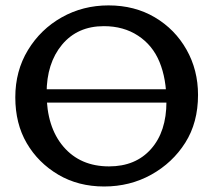

<svg xmlns="http://www.w3.org/2000/svg" viewBox="-20 -677 795 704"><path d="M361.8 6.8Q267.1 6.8 193.6 -36.6Q120.1 -80.1 78.1 -151.9Q36.1 -223.6 36.1 -320.3Q36.1 -417 82.5 -493.4Q128.9 -569.8 206.5 -613.5Q284.2 -657.2 377.9 -657.2Q473.6 -657.2 547.6 -613.5Q621.6 -569.8 663.8 -495.1Q706.1 -420.4 706.1 -329.1Q706.1 -227.5 659.4 -153.8Q612.8 -80.1 534.7 -36.6Q456.5 6.8 361.8 6.8ZM379.9 -66.9Q477.1 -66.9 533.7 -130.6Q590.3 -194.3 590.3 -304.2Q590.3 -388.2 564.9 -449.7Q539.6 -511.2 486.3 -546.1Q433.1 -581.1 360.8 -581.1Q264.2 -581.1 207.5 -513.2Q150.9 -445.3 150.9 -335.4Q150.9 -211.4 212.6 -139.2Q274.4 -66.9 379.9 -66.9ZM623 -300.8H123V-349.6H623Z"/></svg>

Font: Bainsley
Style: Regular
Weight: 400
Designer: Paul James MIller
Foundry: High-Logic / Made with FontCreator
Version: Version 1.411;March 28, 2021;FontCreator 13.0.0.2683 64-bit